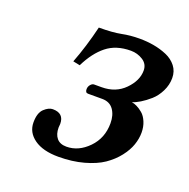

<svg xmlns="http://www.w3.org/2000/svg" viewBox="-90 -529 618 628"><g transform="rotate(20 219.0 -215.0)"><path d="M145 -90.8Q145 -88.4 144.5 -84.5Q144 -80.6 144 -78.1Q144 -54.7 155.3 -41.3Q166.5 -27.8 189 -27.8Q231 -27.8 264.9 -62.5Q298.8 -97.2 298.8 -148.9Q298.8 -177.7 285.4 -196.3Q272 -214.8 246.1 -214.8H196.8Q187 -214.8 187 -227.1Q187 -236.3 192.9 -243.2Q198.7 -250 205.1 -250H231Q279.8 -250 310.8 -281.5Q341.8 -313 341.8 -348.1Q341.8 -370.6 322.8 -382.8Q303.7 -395 280.8 -395Q229.5 -395 196.3 -368.4Q163.1 -341.8 139.2 -293L115.2 -297.9Q138.7 -358.9 155.8 -430.2Q203.6 -430.2 232.7 -436Q261.7 -441.9 293.9 -441.9Q319.8 -441.9 343.5 -437.7Q367.2 -433.6 389.2 -424.3Q411.1 -415 424.6 -397.7Q438 -380.4 438 -356.9Q438 -333 427 -310.8Q416 -288.6 399.7 -274.2Q383.3 -259.8 367.9 -250.5Q352.5 -241.2 340.8 -237.8Q349.1 -236.8 359.1 -231.9Q369.1 -227.1 379.9 -218Q390.6 -209 397.7 -192.1Q404.8 -175.3 404.8 -154.8Q404.8 -133.8 397.2 -111.8Q389.6 -89.8 372.1 -67.4Q354.5 -44.9 328.9 -27.3Q303.2 -9.8 263.4 1.2Q223.6 12.2 175.8 12.2Q121.6 12.2 91.3 -9.5Q61 -31.2 61 -65.9Q61 -99.1 76.4 -113.5Q91.8 -127.9 106 -127.9Q145 -127.9 145 -90.8Z"/></g></svg>

Font: Common Serif SemiBold
Style: Italic
Weight: 600
Italic angle: -12°
Designer: Philipp H. Poll, Khaled Hosny
Foundry: Stefan Peev, Context Ltd.
Version: Version 1.026